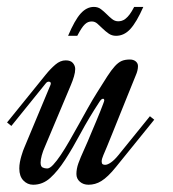

<svg xmlns="http://www.w3.org/2000/svg" viewBox="-77 -521 487 542"><path d="M49.8 -106.9Q44.4 -95.2 41 -82.8Q37.6 -70.3 37.6 -62Q37.6 -50.8 43.5 -48.1Q49.3 -45.4 56.2 -45.4Q63.5 -45.4 73.2 -55.9Q83 -66.4 94.5 -83.5Q106 -100.6 118.9 -123Q131.8 -145.5 145 -169.2Q158.2 -192.9 171.4 -216.6Q184.6 -240.2 197.3 -260.3Q214.4 -287.6 225.8 -305.4Q237.3 -323.2 247.1 -334Q256.8 -344.7 266.4 -348.9Q275.9 -353 289.6 -353Q299.8 -353 306.2 -347.7Q312.5 -342.3 312.5 -334.5Q312.5 -328.1 310.8 -321.3Q309.1 -314.5 306.6 -309.1Q304.7 -304.7 298.1 -288.1Q291.5 -271.5 282 -248.3Q272.5 -225.1 262 -198.7Q251.5 -172.4 241.9 -148.7Q232.4 -125 224.9 -106.9Q217.3 -88.9 214.8 -83Q212.9 -78.6 211.4 -73.7Q210 -68.8 210 -65.4Q210 -59.6 212.6 -57.6Q215.3 -55.7 219.7 -55.7Q226.6 -55.7 236.3 -62.5Q246.1 -69.3 256.8 -82.5L346.2 -192.9L358.4 -183.1L250.5 -49.8Q238.8 -35.2 228.5 -25.4Q218.3 -15.6 209.2 -10Q200.2 -4.4 191.2 -2Q182.1 0.5 172.9 0.5Q158.2 0.5 148.4 -8.1Q138.7 -16.6 138.7 -29.8Q138.7 -44.4 144.3 -60.1Q149.9 -75.7 160.6 -99.1Q164.6 -107.4 170.2 -120.8Q175.8 -134.3 182.1 -149.2Q188.5 -164.1 194.8 -179.2Q201.2 -194.3 206.1 -206.8Q210.9 -219.2 214.1 -227.5Q217.3 -235.8 217.3 -237.3Q217.3 -242.2 213.9 -242.2Q209.5 -242.2 204.6 -234.9Q173.8 -188 150.9 -145.3Q127.9 -102.5 106.9 -70.1Q85.9 -37.6 64.7 -18.6Q43.5 0.5 16.6 0.5Q0.5 0.5 -11 -11.5Q-22.5 -23.4 -22.5 -45.4Q-22.5 -54.2 -20.8 -63.5Q-19 -72.8 -16.6 -80.8Q-14.2 -88.9 -12 -95.2Q-9.8 -101.6 -8.3 -104.5L64.9 -279.8Q66.4 -283.2 66.4 -285.2Q66.4 -288.1 64.7 -289.3Q63 -290.5 60.5 -290.5Q55.7 -290.5 51.8 -285.2L-44.9 -165.5L-57.1 -175.3L52.7 -311Q65.4 -326.7 79.3 -338.6Q93.3 -350.6 108.4 -350.6Q122.6 -350.6 128.9 -343Q135.3 -335.4 135.3 -326.2Q135.3 -316.9 131.8 -305.2Q128.4 -293.5 123 -280.8ZM327.6 -501.5Q308.6 -458.5 291 -439.2Q273.4 -419.9 250.5 -419.9Q238.8 -419.9 229.7 -426.3Q220.7 -432.6 212.9 -440.2Q205.1 -447.8 198 -454.1Q190.9 -460.4 182.1 -460.4Q176.8 -460.4 172.1 -458.7Q167.5 -457 162.6 -452.4Q157.7 -447.8 152.6 -439.9Q147.5 -432.1 141.1 -419.9H115.2Q133.8 -463.9 150.6 -482.7Q167.5 -501.5 188 -501.5Q199.7 -501.5 208 -495.1Q216.3 -488.8 223.9 -481.2Q231.4 -473.6 239.3 -467.3Q247.1 -460.9 256.8 -460.9Q261.7 -460.9 266.8 -462.4Q272 -463.9 277.6 -468.3Q283.2 -472.7 289.1 -480.5Q294.9 -488.3 301.8 -501.5H327.6Z"/></svg>

Font: Dynalight
Style: Regular
Weight: 400
Version: Version 1.000